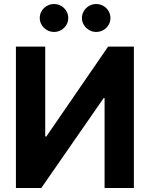

<svg xmlns="http://www.w3.org/2000/svg" viewBox="-20 -940 749 960"><path d="M206.1 -707V-257.8H211.9L520.5 -707H649.4V0H502.9V-449.2H498L186.5 0H59.6V-707ZM178.7 -849.6Q178.7 -868.7 188.2 -884.8Q197.8 -900.9 214.4 -910.4Q231 -919.9 250 -919.9Q269.5 -919.9 285.9 -910.4Q302.2 -900.9 311.8 -884.8Q321.3 -868.7 321.3 -849.6Q321.3 -831.1 311.8 -815.2Q302.2 -799.3 285.9 -789.8Q269.5 -780.3 250 -780.3Q231 -780.3 214.6 -789.8Q198.2 -799.3 188.5 -815.4Q178.7 -831.5 178.7 -849.6ZM389.6 -849.6Q389.6 -868.7 399.2 -884.8Q408.7 -900.9 425.3 -910.4Q441.9 -919.9 460.9 -919.9Q480.5 -919.9 496.8 -910.4Q513.2 -900.9 522.7 -884.8Q532.2 -868.7 532.2 -849.6Q532.2 -831.1 522.7 -815.2Q513.2 -799.3 496.8 -789.8Q480.5 -780.3 460.9 -780.3Q441.9 -780.3 425.5 -789.8Q409.2 -799.3 399.4 -815.4Q389.6 -831.5 389.6 -849.6Z"/></svg>

Font: Pretendard GOV
Style: Bold
Weight: 700
Designer: Base glyphs from Inter by Rasmus Andersson; Hangeul glyphs from Noto Sans CJK(Source Han Sans) by Jang Soo-young and Kan
Foundry: Kil Hyung-jin
Version: Version 1.309